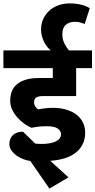

<svg xmlns="http://www.w3.org/2000/svg" viewBox="-30 -938 560 1127"><path d="M148 7Q127 4 105 -4.5Q83 -13 65.5 -26Q48 -39 36.5 -56Q25 -73 25 -93Q25 -125 46 -145Q67 -165 105 -165L177 -95Q205 -92 232.5 -93.5Q260 -95 281 -101.5Q302 -108 315 -120Q328 -132 328 -149Q328 -171 308 -184Q288 -197 245 -197Q219 -197 200 -195Q181 -193 154 -188Q133 -197 111 -213Q89 -229 71 -249.5Q53 -270 41.5 -294.5Q30 -319 30 -346Q30 -415 74.5 -447.5Q119 -480 197 -480H280V-538H-10V-642H266V-644Q257 -651 247.5 -662.5Q238 -674 230 -689.5Q222 -705 216.5 -724Q211 -743 211 -765Q211 -799 224 -827Q237 -855 259.5 -875.5Q282 -896 313 -907Q344 -918 379 -918Q418 -918 448 -910Q478 -902 497 -890L467 -797Q456 -802 441.5 -806Q427 -810 409 -810Q377 -810 356.5 -792.5Q336 -775 336 -737Q336 -705 349.5 -680Q363 -655 375 -642H510V-538H417V-374H225Q192 -374 181 -364.5Q170 -355 170 -338Q170 -324 177 -313Q184 -302 194 -296Q220 -301 240 -303Q260 -305 283 -305Q323 -305 357.5 -295Q392 -285 417 -266.5Q442 -248 456 -220.5Q470 -193 470 -159Q470 -120 454.5 -90Q439 -60 411.5 -39.5Q384 -19 346.5 -8Q309 3 265 6L372 103L260 169Z"/></svg>

Font: Ek Mukta ExtraBold
Style: Regular
Weight: 800
Designer: Girish Dalvi and Yashodeep Gholap
Foundry: Ek Type
Version: Version 2.538;PS 1.002;hotconv 16.6.51;makeotf.lib2.5.65220;